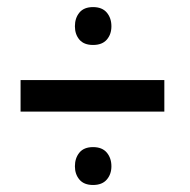

<svg xmlns="http://www.w3.org/2000/svg" viewBox="-20 -611 540 547"><path d="M193.4 -137.2Q193.4 -160.6 206.3 -176.3Q219.2 -191.9 245.1 -191.9Q271 -191.9 284.2 -176.3Q297.4 -160.6 297.4 -137.2Q297.4 -114.7 284.2 -99.4Q271 -84 245.1 -84Q219.2 -84 206.3 -99.4Q193.4 -114.7 193.4 -137.2ZM193.4 -536.1Q193.4 -559.6 206.3 -575.2Q219.2 -590.8 245.1 -590.8Q271 -590.8 284.2 -575.2Q297.4 -559.6 297.4 -536.1Q297.4 -513.2 284.2 -498Q271 -482.9 245.1 -482.9Q219.2 -482.9 206.3 -498Q193.4 -513.2 193.4 -536.1ZM448.2 -293H38.6V-382.8H448.2Z"/></svg>

Font: MAUL Condensed
Style: Condensed Regular
Weight: 400
Designer: MAUL
Version: Version 1.0; 2020; ttfautohint (v1.8.3)